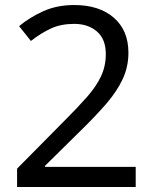

<svg xmlns="http://www.w3.org/2000/svg" viewBox="-20 -744 612 764"><path d="M520 0H48V-73L235 -262Q289 -316 326 -358Q363 -400 382 -440.5Q401 -481 401 -529Q401 -588 366 -618.5Q331 -649 275 -649Q223 -649 183.5 -631Q144 -613 103 -581L56 -640Q98 -675 152.5 -699.5Q207 -724 275 -724Q375 -724 433 -673.5Q491 -623 491 -534Q491 -478 468 -429Q445 -380 404 -332.5Q363 -285 308 -231L159 -84V-80H520Z"/></svg>

Font: Noto Sans Sharada
Style: Regular
Weight: 400
Designer: Monotype Design Team
Foundry: Monotype Imaging Inc.
Version: Version 2.006; ttfautohint (v1.8.4.7-5d5b)